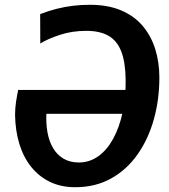

<svg xmlns="http://www.w3.org/2000/svg" viewBox="-20 -775 707 803"><path d="M294.5 8Q235.5 8 189.2 -14.2Q143 -36.5 110.5 -77Q78 -117.5 61 -173Q44 -228.5 43 -294.5Q43 -322 47.2 -349.8Q51.5 -377.5 56 -399H534.5L519 -299H174Q172 -258.5 178.5 -221.8Q185 -185 201.5 -156.5Q218 -128 245 -111.8Q272 -95.5 310 -95.5Q354.5 -95.5 391 -121.5Q427.5 -147.5 453.2 -194.5Q479 -241.5 492.8 -304.8Q506.5 -368 505.5 -442.5Q504.5 -516 486.8 -560.8Q469 -605.5 433 -625.8Q397 -646 341 -646Q281 -646 229.8 -629Q178.5 -612 148.5 -593L148 -716Q182.5 -729.5 217.2 -738.2Q252 -747 286.5 -751Q321 -755 355.5 -755Q431.5 -755 486.8 -731.5Q542 -708 577.2 -666Q612.5 -624 629.5 -569Q646.5 -514 646.5 -450.5Q646.5 -358 623.2 -275.2Q600 -192.5 555 -128.8Q510 -65 444.5 -28.5Q379 8 294.5 8Z"/></svg>

Font: Merriweather Sans SemiBold
Style: Italic
Weight: 600
Italic angle: -7.5°
Designer: Eben Sorkin
Foundry: Eben Sorkin
Version: Version 2.001